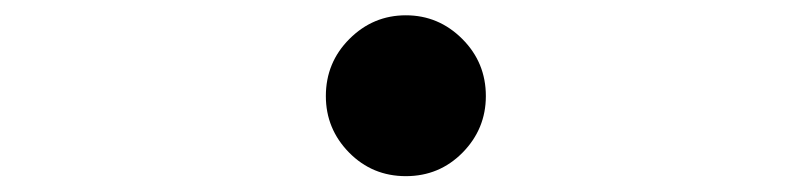

<svg xmlns="http://www.w3.org/2000/svg" viewBox="-20 -503 1040 246"><path d="M397.5 -379.9Q397.5 -422.9 427.7 -453.1Q458 -483.4 500 -483.4Q542 -483.4 572.3 -453.1Q602.5 -422.9 602.5 -379.9Q602.5 -337.9 572.8 -307.6Q543 -277.3 500 -277.3Q457 -277.3 427.2 -307.6Q397.5 -337.9 397.5 -379.9Z"/></svg>

Font: GenEi Gothic M SemiLight
Style: Regular
Weight: 350
Designer: o_tamon (Modified); [Source Han Sans]
Ryoko NISHIZUKA  (kana & ideographs); Paul D. Hunt (Latin, Greek & Cyrillic); Wenl
Version: Version 1.1a;Original Version 1.004